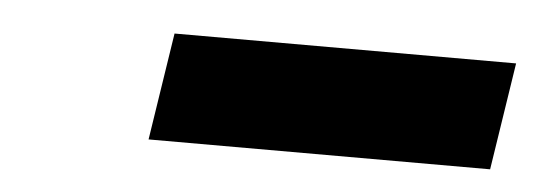

<svg xmlns="http://www.w3.org/2000/svg" viewBox="-26 -752 551 196"><g transform="rotate(5 250.0 -654.0)"><path d="M130 -599 147 -709H497L480 -599Z"/></g></svg>

Font: Mulish ExtraBlack
Style: Italic
Weight: 1000
Italic angle: -9°
Designer: Vernon Adams
Foundry: Vernon Adams
Version: Version 3.603; ttfautohint (v1.8.3)